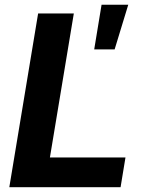

<svg xmlns="http://www.w3.org/2000/svg" viewBox="-20 -784 604 804"><path d="M19 0 139.6 -727.5H289.1L189 -124.5H505.4L484.9 0ZM374.5 -577.1 405.3 -764.2H517.1L460 -577.1Z"/></svg>

Font: Inter 17pt
Style: Bold Italic
Weight: 700
Italic angle: -9.3988°
Version: Version 4.001;git-66647c0bb